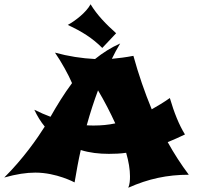

<svg xmlns="http://www.w3.org/2000/svg" viewBox="-79 -815 923 901"><path d="M789 -184C761 -229 738 -287 718 -355C690 -335 661 -318 633 -302C600 -382 571 -466 547 -553C511 -546 478 -542 446 -539C458 -564 471 -588 485 -611C442 -592 403 -567 367 -538C305 -541 241 -551 179 -568C209 -525 243 -463 259 -425C221 -374 188 -320 158 -267C134 -276 108 -287 82 -300C96 -270 112 -244 131 -221C97 -167 30 -70 -59 18C-2 2 45 -5 87 -5C186 -5 271 41 271 41C280 -12 289 -63 300 -111C341 -98 386 -93 432 -93C458 -93 486 -94 513 -98C525 -57 531 -19 531 12C531 31 530 49 523 66C617 24 706 5 807 5C771 -43 738 -94 708 -148C735 -159 762 -171 789 -184ZM462 -236C429 -229 396 -226 363 -226C351 -226 340 -226 328 -227C344 -285 362 -340 381 -391C412 -339 439 -286 462 -236ZM466 -659C419 -701 377 -744 346 -795C326 -757 274 -717 239 -698C306 -667 355 -636 401 -590Z"/></svg>

Font: Shojumaru
Style: Regular
Weight: 400
Designer: Astigmatic (AOETI)
Foundry: Astigmatic (AOETI)
Version: Version 1.000